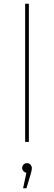

<svg xmlns="http://www.w3.org/2000/svg" viewBox="-20 -762 290 1031"><path d="M115 0V-742H135V0ZM104 249 124 155 125 166Q115 166 107 158Q99 150 99 140Q99 129 106.5 121.5Q114 114 125 114Q137 114 144 122.5Q151 131 151 140Q151 148 149 156Q147 164 145 172L122 249Z"/></svg>

Font: Montserrat Thin
Style: Regular
Weight: 100
Designer: Julieta Ulanovsky
Foundry: Julieta Ulanovsky
Version: Version 9.000